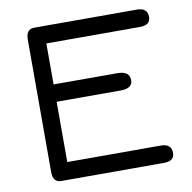

<svg xmlns="http://www.w3.org/2000/svg" viewBox="-72 -693 766 766"><g transform="rotate(-10 310.5 -310.5)"><path d="M152.3 -314.5H411.1C443.7 -314.5 460 -325.5 460 -347.7C460 -372.4 443.7 -384.8 411.1 -384.8H152.3V-550.8H531.2C559.9 -550.8 574.2 -561.8 574.2 -584C574.2 -608.7 559.9 -621.1 531.2 -621.1H115.2C93.1 -621.1 82 -606.8 82 -578.1V-43C82 -14.3 93.1 0 115.2 0H531.2C559.9 0 574.2 -11.1 574.2 -33.2C574.2 -57.9 559.9 -70.3 531.2 -70.3H152.3Z"/></g></svg>

Font: Jura
Style: DemiBold
Weight: 600
Version: Version 2.5.1